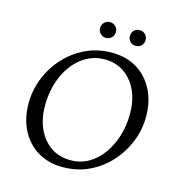

<svg xmlns="http://www.w3.org/2000/svg" viewBox="-120 -940 1007 1060"><g transform="rotate(15 383.0 -410.5)"><path d="M332 10Q250 10 189 -27Q128 -64 94 -130Q60 -196 60 -282Q60 -357 88 -427Q116 -497 166.5 -552Q217 -607 285 -639Q353 -671 433 -671Q516 -671 577 -634Q638 -597 672 -530.5Q706 -464 706 -378Q706 -304 678.5 -235Q651 -166 601 -110.5Q551 -55 482.5 -22.5Q414 10 332 10ZM364 -38Q420 -38 466 -64Q512 -90 545.5 -136.5Q579 -183 597.5 -242.5Q616 -302 616 -370Q616 -446 589.5 -503Q563 -560 515.5 -592.5Q468 -625 406 -625Q332 -625 274 -580.5Q216 -536 183.5 -460.5Q151 -385 151 -292Q151 -217 178 -159.5Q205 -102 252.5 -70Q300 -38 364 -38ZM379 -741Q360 -741 347 -754Q334 -767 334 -786Q334 -805 347 -818Q360 -831 379 -831Q398 -831 411 -818Q424 -805 424 -786Q424 -767 411 -754Q398 -741 379 -741ZM549 -741Q530 -741 517 -754Q504 -767 504 -786Q504 -805 517 -818Q530 -831 549 -831Q568 -831 581 -818Q594 -805 594 -786Q594 -767 581 -754Q568 -741 549 -741Z"/></g></svg>

Font: Spectral
Style: Italic
Weight: 400
Italic angle: -10°
Designer: Jean-Baptiste Levee
Foundry: Production Type
Version: Version 2.001